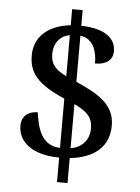

<svg xmlns="http://www.w3.org/2000/svg" viewBox="-57 -805 675 928"><g transform="rotate(5 280.5 -340.5)"><path d="M255 -40V79H306V-42C427 -55 495 -115 495 -216C495 -314 423 -361 306 -412V-636C371 -627 388 -566 388 -508C443 -508 474 -533 474 -575C474 -635 426 -681 306 -684V-760H255V-682C149 -671 80 -613 80 -521C80 -434 124 -383 255 -326V-87C169 -90 144 -164 133 -249C86 -249 55 -223 55 -178C55 -100 122 -41 255 -40ZM255 -634V-435C204 -459 178 -485 178 -536C178 -586 205 -625 255 -634ZM306 -90V-304C372 -273 396 -244 396 -194C396 -140 364 -100 306 -90Z"/></g></svg>

Font: Noto Serif Telugu Medium
Style: Regular
Weight: 500
Designer: Jelle Bosma - Monotype Design Team
Foundry: Monotype Imaging Inc.
Version: Version 2.005